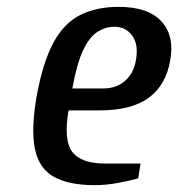

<svg xmlns="http://www.w3.org/2000/svg" viewBox="-20 -530 520 560"><path d="M256 10Q181 10 137.5 -14Q94 -38 82 -95Q70 -152 87 -250Q105 -348 135.5 -405Q166 -462 213.5 -486Q261 -510 326 -510Q412 -510 451 -467.5Q490 -425 476 -352Q464 -282 414 -245Q364 -208 270 -208H180Q165 -122 190.5 -87.5Q216 -53 287 -53H390L383 -10Q360 -3 324.5 3.5Q289 10 256 10ZM191 -272H281Q319 -272 344 -293.5Q369 -315 376 -352Q385 -399 366 -425.5Q347 -452 314 -452Q287 -452 263.5 -436.5Q240 -421 222 -382.5Q204 -344 191 -272Z"/></svg>

Font: Cuprum Medium
Style: Italic
Weight: 500
Italic angle: -10°
Version: Version 3.000